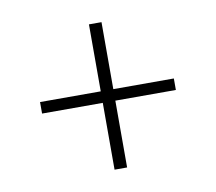

<svg xmlns="http://www.w3.org/2000/svg" viewBox="-56 -583 609 542"><g transform="rotate(-10 249.0 -312.0)"><path d="M267 -104H231V-520.5H267ZM57 -295.5V-328.5H440.5V-295.5Z"/></g></svg>

Font: Anek Gujarati ExtraLight
Style: Regular
Weight: 250
Version: Version 1.003